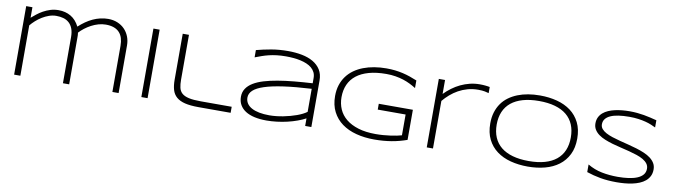

<svg xmlns="http://www.w3.org/2000/svg" viewBox="-35 -1263 6493 1852"><g transform="rotate(10 3211.0 -337.5)"><path d="M173.8 -670.9V-567.9Q195.3 -586.4 221.7 -607.4Q248 -628.4 279.8 -646Q311.5 -663.6 348.6 -675.3Q385.7 -687 428.2 -687Q496.1 -687 548.3 -656.5Q600.6 -626 632.8 -562Q664.1 -590.8 697.3 -614Q730.5 -637.2 765.4 -653.3Q800.3 -669.4 837.4 -678.2Q874.5 -687 914.1 -687Q964.4 -687 1005.6 -669.9Q1046.9 -652.8 1075.7 -623Q1104.5 -593.3 1120.4 -553Q1136.2 -512.7 1136.2 -466.8V0H1075.2V-451.2Q1075.2 -493.2 1065.2 -526.1Q1055.2 -559.1 1033.9 -582Q1012.7 -605 979.7 -616.9Q946.8 -628.9 900.9 -628.9Q864.3 -628.9 828.4 -618.4Q792.5 -607.9 759.8 -590.6Q727.1 -573.2 698.7 -551.3Q670.4 -529.3 648.9 -505.9Q651.4 -492.2 651.6 -482.4Q651.9 -472.7 651.9 -459V0H590.8V-451.2Q590.8 -501 577.6 -534.9Q564.5 -568.8 541 -589.8Q517.6 -610.8 485.6 -619.9Q453.6 -628.9 416 -628.9Q380.4 -628.9 345.5 -616.7Q310.5 -604.5 278.8 -585Q247.1 -565.4 220.2 -541.3Q193.4 -517.1 173.8 -493.2V0H112.8V-670.9Z M1358.9 0V-670.9H1419.9V0Z M1707 -231.9Q1707 -186.5 1714.4 -153.8Q1721.7 -121.1 1745.1 -100.1Q1768.6 -79.1 1812.7 -69.1Q1856.9 -59.1 1930.2 -59.1H2233.4V0H1918Q1837.4 0 1784.9 -12.9Q1732.4 -25.9 1701.4 -53Q1670.4 -80.1 1658.2 -121.6Q1646 -163.1 1646 -220.2V-670.9H1707Z M2963.4 0V-74.2Q2928.2 -55.2 2883.5 -39.1Q2838.9 -22.9 2789.3 -11.2Q2739.7 0.5 2687.5 6.8Q2635.3 13.2 2585 13.2Q2519.5 13.2 2467.5 1.5Q2415.5 -10.3 2379.4 -33.4Q2343.3 -56.6 2323.7 -91.1Q2304.2 -125.5 2304.2 -170.9Q2304.2 -215.8 2326.9 -250.2Q2349.6 -284.7 2391.6 -310.3Q2433.6 -335.9 2492.9 -353.8Q2552.2 -371.6 2625.5 -384Q2698.7 -396.5 2783.9 -404.5Q2869.1 -412.6 2963.4 -418V-469.2Q2963.4 -500.5 2951.7 -524.4Q2939.9 -548.3 2918.9 -566.2Q2897.9 -584 2869.6 -595.9Q2841.3 -607.9 2808.3 -615.2Q2775.4 -622.6 2739 -625.7Q2702.6 -628.9 2666 -628.9Q2616.7 -628.9 2576.2 -624Q2535.6 -619.1 2500.5 -610.6Q2465.3 -602.1 2433.1 -590.8Q2400.9 -579.6 2368.2 -566.9V-638.2Q2436 -656.2 2512.9 -669.7Q2589.8 -683.1 2676.3 -683.1Q2749.5 -683.1 2813 -670.7Q2876.5 -658.2 2923.3 -630.9Q2970.2 -603.5 2997.1 -560.3Q3023.9 -517.1 3023.9 -455.1V0ZM2963.4 -363.8Q2803.7 -355 2690.7 -338.9Q2577.6 -322.8 2505.9 -299.3Q2434.1 -275.9 2400.6 -244.6Q2367.2 -213.4 2367.2 -173.8Q2367.2 -141.6 2383.5 -116.7Q2399.9 -91.8 2430.7 -75Q2461.4 -58.1 2505.4 -49.6Q2549.3 -41 2604 -41Q2636.2 -41 2670.7 -44.7Q2705.1 -48.3 2739.3 -54.9Q2773.4 -61.5 2806.6 -70.6Q2839.8 -79.6 2869.1 -90.3Q2898.4 -101.1 2922.6 -113.3Q2946.8 -125.5 2963.4 -138.2Z M3639.2 -683.1Q3685.5 -683.1 3725.6 -678.5Q3765.6 -673.8 3802.2 -665.3Q3838.9 -656.7 3873.5 -644.8Q3908.2 -632.8 3943.4 -618.2V-543.9Q3915.5 -561.5 3884 -577.1Q3852.5 -592.8 3816.2 -604.5Q3779.8 -616.2 3738 -623Q3696.3 -629.9 3648.4 -629.9Q3550.8 -629.9 3478 -609.4Q3405.3 -588.9 3356.9 -550.8Q3308.6 -512.7 3284.4 -458Q3260.3 -403.3 3260.3 -335Q3260.3 -271 3283.9 -217Q3307.6 -163.1 3355.7 -124Q3403.8 -85 3476.1 -63Q3548.3 -41 3645.5 -41Q3683.6 -41 3720.9 -43.9Q3758.3 -46.9 3791.5 -51.5Q3824.7 -56.2 3852.1 -61.8Q3879.4 -67.4 3898.4 -73.2V-276.9H3625.5V-334H3959.5V-39.1Q3923.3 -26.4 3886.5 -16.6Q3849.6 -6.8 3810.3 -0.2Q3771 6.3 3728.8 9.8Q3686.5 13.2 3640.1 13.2Q3545.4 13.2 3464.4 -8.1Q3383.3 -29.3 3324 -72.5Q3264.6 -115.7 3231 -181.2Q3197.3 -246.6 3197.3 -335Q3197.3 -394 3212.9 -442.6Q3228.5 -491.2 3257.1 -530Q3285.6 -568.8 3325.9 -597.7Q3366.2 -626.5 3415.3 -645.3Q3464.4 -664.1 3521 -673.6Q3577.6 -683.1 3639.2 -683.1Z M4651.4 -619.1Q4637.2 -623.5 4612.1 -628.7Q4586.9 -633.8 4547.4 -633.8Q4492.7 -633.8 4444.6 -620.4Q4396.5 -606.9 4355.2 -584Q4314 -561 4278.8 -530.5Q4243.7 -500 4215.3 -465.8V0H4154.3V-670.9H4215.3V-534.2Q4248 -567.9 4286.4 -596.2Q4324.7 -624.5 4367.2 -644.8Q4409.7 -665 4456.3 -676.5Q4502.9 -688 4552.7 -688Q4569.8 -688 4583.5 -687.3Q4597.2 -686.5 4608.6 -685.3Q4620.1 -684.1 4630.4 -682.6Q4640.6 -681.2 4651.4 -679.2V-619.1Z M5569.3 -335Q5569.3 -244.6 5536.6 -179Q5503.9 -113.3 5446.8 -70.6Q5389.6 -27.8 5312 -7.3Q5234.4 13.2 5144.5 13.2Q5054.2 13.2 4976.1 -7.3Q4897.9 -27.8 4840.3 -70.6Q4782.7 -113.3 4750 -179Q4717.3 -244.6 4717.3 -335Q4717.3 -395 4732.4 -444.1Q4747.6 -493.2 4774.9 -532Q4802.2 -570.8 4841.1 -599.1Q4879.9 -627.4 4927.5 -646.2Q4975.1 -665 5029.8 -674.1Q5084.5 -683.1 5144.5 -683.1Q5234.4 -683.1 5312 -662.6Q5389.6 -642.1 5446.8 -599.4Q5503.9 -556.6 5536.6 -491Q5569.3 -425.3 5569.3 -335ZM5506.3 -335Q5506.3 -406.2 5483.2 -460.9Q5460 -515.6 5414.6 -553Q5369.1 -590.3 5301.5 -609.6Q5233.9 -628.9 5144.5 -628.9Q5055.2 -628.9 4987.1 -609.4Q4918.9 -589.8 4873 -552.5Q4827.1 -515.1 4803.7 -460.2Q4780.3 -405.3 4780.3 -335Q4780.3 -263.7 4803.7 -209Q4827.1 -154.3 4873 -116.9Q4918.9 -79.6 4987.1 -60.3Q5055.2 -41 5144.5 -41Q5233.9 -41 5301.5 -60.3Q5369.1 -79.6 5414.6 -116.9Q5460 -154.3 5483.2 -209Q5506.3 -263.7 5506.3 -335Z M6290 -571.8Q6271 -581.1 6246.1 -591.6Q6221.2 -602.1 6189.2 -610.4Q6157.2 -618.7 6117.2 -624.3Q6077.1 -629.9 6028.3 -629.9Q5969.2 -629.9 5923.1 -623Q5877 -616.2 5845 -601.8Q5813 -587.4 5796.1 -565.4Q5779.3 -543.5 5779.3 -513.2Q5779.3 -487.8 5795.2 -468.8Q5811 -449.7 5838.1 -435.1Q5865.2 -420.4 5901.6 -408.4Q5938 -396.5 5978.8 -386Q6019.5 -375.5 6062.7 -364.7Q6106 -354 6146.7 -341.6Q6187.5 -329.1 6223.9 -313.7Q6260.3 -298.3 6287.4 -277.8Q6314.5 -257.3 6330.3 -231Q6346.2 -204.6 6346.2 -169.9Q6346.2 -132.3 6332 -104.2Q6317.9 -76.2 6293.7 -55.9Q6269.5 -35.6 6237.1 -22.2Q6204.6 -8.8 6167.7 -1Q6130.9 6.8 6091.6 10Q6052.2 13.2 6014.2 13.2Q5926.8 13.2 5855.7 0.5Q5784.7 -12.2 5720.2 -34.2V-108.9Q5786.6 -69.3 5860.6 -54.7Q5934.6 -40 6016.1 -40Q6073.7 -40 6122.6 -46.9Q6171.4 -53.7 6207 -68.6Q6242.7 -83.5 6262.5 -107.4Q6282.2 -131.3 6282.2 -166Q6282.2 -193.8 6266.4 -214.8Q6250.5 -235.8 6223.4 -251.7Q6196.3 -267.6 6159.9 -279.8Q6123.5 -292 6083 -302.5Q6042.5 -313 5999.3 -323Q5956.1 -333 5915.5 -344.7Q5875 -356.4 5838.6 -371.1Q5802.2 -385.7 5775.1 -405.5Q5748 -425.3 5732.2 -451.2Q5716.3 -477.1 5716.3 -511.2Q5716.3 -544.9 5729 -571Q5741.7 -597.2 5763.9 -616.2Q5786.1 -635.3 5815.9 -648.2Q5845.7 -661.1 5879.6 -668.7Q5913.6 -676.3 5950.2 -679.7Q5986.8 -683.1 6022.5 -683.1Q6061.5 -683.1 6096.4 -679.7Q6131.3 -676.3 6163.8 -670.7Q6196.3 -665 6227.3 -657.7Q6258.3 -650.4 6290 -642.1Z"/></g></svg>

Font: Syncopate
Style: Regular
Weight: 300
Width: 7
Designer: Astigmatic (AOETI)
Foundry: Astigmatic (AOETI)
Version: Version 001.000